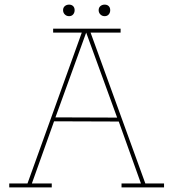

<svg xmlns="http://www.w3.org/2000/svg" viewBox="-20 -811 750 831"><path d="M20 0V-17H99L334 -670H210V-687H502V-670H372L609 -17H690V0H506V-17H590L494 -285L214 -286L118 -17H204V0ZM487 -302 353 -670 220 -303ZM433 -741Q422 -741 414.5 -748.5Q407 -756 407 -767Q407 -778 414.5 -784.5Q422 -791 433 -791Q444 -791 450.5 -784.5Q457 -778 457 -767Q457 -756 450.5 -748.5Q444 -741 433 -741ZM279 -741Q268 -741 260.5 -748.5Q253 -756 253 -767Q253 -778 260.5 -784.5Q268 -791 279 -791Q290 -791 296.5 -784.5Q303 -778 303 -767Q303 -756 296.5 -748.5Q290 -741 279 -741Z"/></svg>

Font: Grandiflora One
Style: Regular
Weight: 400
Designer: Haesung Cho
Foundry: JAMO
Version: Version 1.000; ttfautohint (v1.8.4.7-5d5b);gftools[0.9.28]